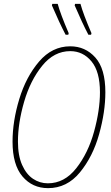

<svg xmlns="http://www.w3.org/2000/svg" viewBox="-20 -964 577 995"><path d="M45 -230Q45 -336 80 -451Q115 -566 182.5 -645Q250 -724 344 -724Q422 -724 474 -666Q526 -608 526 -486Q526 -384 493.5 -268Q461 -152 394 -70.5Q327 11 229 11Q148 11 96.5 -49.5Q45 -110 45 -230ZM498 -486Q498 -593 454 -646Q410 -699 344 -699Q260 -699 198.5 -623Q137 -547 105 -436.5Q73 -326 73 -230Q73 -158 94.5 -109.5Q116 -61 151 -37.5Q186 -14 228 -14Q314 -14 375.5 -92.5Q437 -171 467.5 -282Q498 -393 498 -486ZM249 -936 251 -944H279Q293 -892 336 -792L334 -784H320Q287 -847 249 -936ZM367 -936 369 -944H397Q411 -892 454 -792L452 -784H438Q405 -847 367 -936Z"/></svg>

Font: Noto Serif CondThin
Style: Italic
Weight: 250
Width: 3
Italic angle: -12°
Designer: Monotype Design Team
Foundry: Monotype Imaging Inc.
Version: Version 1.001